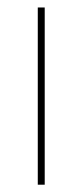

<svg xmlns="http://www.w3.org/2000/svg" viewBox="-20 -506 226 526"><path d="M83.5 0V-485.5H102.5V0Z"/></svg>

Font: Anek Latin Thin
Style: Regular
Weight: 250
Designer: Yesha Goshar
Foundry: Ek Type
Version: Version 1.003